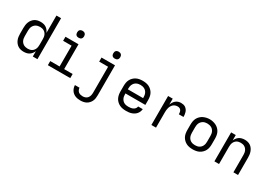

<svg xmlns="http://www.w3.org/2000/svg" viewBox="15 -1748 4171 2984"><g transform="rotate(30 2100.0 -256.0)"><path d="M268 8Q240 8 213.5 2Q187 -4 164 -19Q141 -34 124 -56Q107 -78 97 -103.5Q87 -129 83.5 -156Q80 -183 80 -210V-310Q80 -337 83.5 -364Q87 -391 97 -416.5Q107 -442 124 -464Q141 -486 164 -501Q187 -516 213.5 -522Q240 -528 268 -528Q293 -528 318.5 -522.5Q344 -517 365.5 -503Q387 -489 403 -468.5Q419 -448 429 -424V-735H512V0H429V-96Q419 -72 403 -51.5Q387 -31 365.5 -17Q344 -3 318.5 2.5Q293 8 268 8ZM299 -65Q318 -65 336 -69Q354 -73 370 -82.5Q386 -92 398 -106.5Q410 -121 417 -138Q424 -155 426.5 -173.5Q429 -192 429 -210V-310Q429 -328 426.5 -346.5Q424 -365 417 -382Q410 -399 398 -413.5Q386 -428 370 -437.5Q354 -447 336 -451Q318 -455 299 -455Q280 -455 261.5 -451Q243 -447 226.5 -438Q210 -429 197 -414.5Q184 -400 176.5 -383Q169 -366 166 -347.5Q163 -329 163 -310V-210Q163 -191 166 -172.5Q169 -154 176.5 -137Q184 -120 197 -105.5Q210 -91 226.5 -82Q243 -73 261.5 -69Q280 -65 299 -65Z M699 0V-74H867V-447H715V-520H949V-74H1101V0ZM900 -608Q887 -608 875 -611.5Q863 -615 854 -624Q845 -633 841.5 -645Q838 -657 838 -670Q838 -683 841.5 -695Q845 -707 854 -716Q863 -725 875 -729Q887 -733 900 -733Q913 -733 925 -729Q937 -725 946 -716Q955 -707 959 -695Q963 -683 963 -670Q963 -657 959 -645Q955 -633 946 -624Q937 -615 925 -611.5Q913 -608 900 -608Z M1410 223Q1386 223 1362.5 219.5Q1339 216 1317 207Q1295 198 1276 182.5Q1257 167 1244.5 147Q1232 127 1225 104Q1218 81 1218 57H1300Q1301 77 1309.5 96Q1318 115 1334 127.5Q1350 140 1370 144.5Q1390 149 1410 149Q1434 149 1457 140Q1480 131 1495 112Q1510 93 1516 68.5Q1522 44 1522 20V-447H1362V-520H1604V20Q1604 47 1600 73.5Q1596 100 1584.5 124Q1573 148 1554.5 168Q1536 188 1512.5 200.5Q1489 213 1462.5 218Q1436 223 1410 223ZM1549 -608Q1536 -608 1524 -611.5Q1512 -615 1503 -624Q1494 -633 1490.5 -645Q1487 -657 1487 -670Q1487 -683 1490.5 -695Q1494 -707 1503 -716Q1512 -725 1524 -729Q1536 -733 1549 -733Q1562 -733 1574 -729Q1586 -725 1595 -716Q1604 -707 1608 -695Q1612 -683 1612 -670Q1612 -657 1608 -645Q1604 -633 1595 -624Q1586 -615 1574 -611.5Q1562 -608 1549 -608Z M2102 8Q2073 8 2043.5 3Q2014 -2 1987.5 -15Q1961 -28 1939.5 -48.5Q1918 -69 1904.5 -95.5Q1891 -122 1885.5 -151Q1880 -180 1880 -210V-310Q1880 -339 1885 -368.5Q1890 -398 1903.5 -424Q1917 -450 1938.5 -471Q1960 -492 1986 -505Q2012 -518 2041.5 -523Q2071 -528 2100 -528Q2129 -528 2158.5 -523Q2188 -518 2214 -505Q2240 -492 2261.5 -471Q2283 -450 2296.5 -424Q2310 -398 2315 -368.5Q2320 -339 2320 -310V-223H1963V-210Q1963 -191 1966 -172Q1969 -153 1977 -136Q1985 -119 1998.5 -104.5Q2012 -90 2028.5 -81.5Q2045 -73 2064 -69.5Q2083 -66 2102 -66Q2124 -66 2145 -69Q2166 -72 2185.5 -81Q2205 -90 2219 -107Q2233 -124 2235 -146H2318Q2316 -121 2306.5 -98Q2297 -75 2281 -56.5Q2265 -38 2244 -25Q2223 -12 2199.5 -4.5Q2176 3 2151.5 5.5Q2127 8 2102 8ZM1963 -297H2237V-310Q2237 -329 2234 -347.5Q2231 -366 2223 -383.5Q2215 -401 2202.5 -415Q2190 -429 2173 -438Q2156 -447 2137.5 -451Q2119 -455 2100 -455Q2081 -455 2062.5 -451Q2044 -447 2027 -438Q2010 -429 1997.5 -415Q1985 -401 1977 -383.5Q1969 -366 1966 -347.5Q1963 -329 1963 -310Z M2557 0V-520H2640V-412Q2648 -436 2661.5 -458Q2675 -480 2694 -496Q2713 -512 2737.5 -520Q2762 -528 2787 -528Q2808 -528 2829 -523.5Q2850 -519 2867 -507Q2884 -495 2896.5 -477.5Q2909 -460 2915.5 -440Q2922 -420 2924.5 -399Q2927 -378 2927 -357H2844Q2844 -374 2841 -391.5Q2838 -409 2829 -424Q2820 -439 2804 -446.5Q2788 -454 2770 -454Q2749 -454 2729 -448Q2709 -442 2693 -428Q2677 -414 2666.5 -396Q2656 -378 2650 -358Q2644 -338 2642 -317Q2640 -296 2640 -276V0Z M3300 8Q3271 8 3241.5 3Q3212 -2 3186 -15Q3160 -28 3138.5 -49Q3117 -70 3103.5 -96Q3090 -122 3085 -151.5Q3080 -181 3080 -210V-310Q3080 -339 3085 -368.5Q3090 -398 3103.5 -424Q3117 -450 3138.5 -471Q3160 -492 3186.5 -505Q3213 -518 3242 -524.5Q3271 -531 3300 -531Q3329 -531 3358 -524.5Q3387 -518 3413.5 -505Q3440 -492 3461.5 -471Q3483 -450 3496.5 -424Q3510 -398 3515 -368.5Q3520 -339 3520 -310V-210Q3520 -181 3515 -151.5Q3510 -122 3496.5 -96Q3483 -70 3461.5 -49Q3440 -28 3414 -15Q3388 -2 3358.5 3Q3329 8 3300 8ZM3300 -66Q3319 -66 3337.5 -69.5Q3356 -73 3373 -82Q3390 -91 3402.5 -105Q3415 -119 3423 -136.5Q3431 -154 3434 -172.5Q3437 -191 3437 -210V-310Q3437 -329 3434 -348Q3431 -367 3423 -384Q3415 -401 3402 -415.5Q3389 -430 3372 -438.5Q3355 -447 3336 -451Q3317 -455 3298 -455Q3279 -455 3260.5 -451Q3242 -447 3226 -437.5Q3210 -428 3197 -414Q3184 -400 3176.5 -383Q3169 -366 3166 -347.5Q3163 -329 3163 -310V-210Q3163 -191 3166 -172.5Q3169 -154 3177 -136.5Q3185 -119 3197.5 -105Q3210 -91 3227 -82Q3244 -73 3262.5 -69.5Q3281 -66 3300 -66Z M3688 0V-520H3771V-424Q3781 -448 3797 -468.5Q3813 -489 3834 -502.5Q3855 -516 3880.5 -522Q3906 -528 3932 -528Q3958 -528 3984.5 -521.5Q4011 -515 4033 -500Q4055 -485 4071 -462.5Q4087 -440 4096 -415Q4105 -390 4108.5 -363.5Q4112 -337 4112 -310V0H4029V-310Q4029 -328 4026.5 -346.5Q4024 -365 4017 -382Q4010 -399 3998 -413.5Q3986 -428 3970.5 -437.5Q3955 -447 3936.5 -451Q3918 -455 3900 -455Q3882 -455 3863.5 -451Q3845 -447 3829.5 -437.5Q3814 -428 3802 -413.5Q3790 -399 3783 -382Q3776 -365 3773.5 -346.5Q3771 -328 3771 -310V0Z"/></g></svg>

Font: Bmono
Style: Regular
Weight: 400
Monospace: yes
Designer: Belleve Invis
Foundry: Belleve Invis
Version: Version 11.2.2; ttfautohint (v1.8.2)